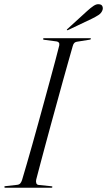

<svg xmlns="http://www.w3.org/2000/svg" viewBox="-24 -879 501 899"><path d="M145.5 -38Q143.5 -28.5 146 -21.2Q148.5 -14 157 -13L216 -7Q218.5 -7 220 -6Q221.5 -5 221.5 -3.5Q221.5 -2 220.2 -1Q219 0 217 0H1.5Q-1 0 -2.5 -1.2Q-4 -2.5 -4 -3Q-4 -5.5 -2 -6.5Q0 -7.5 2 -7.5L56 -13.5Q65.5 -14.5 70.8 -20.2Q76 -26 79.5 -37Q89 -69 101.2 -110.8Q113.5 -152.5 127 -201Q140.5 -249.5 154.8 -300.8Q169 -352 183 -403.5Q197 -455 210.2 -503.2Q223.5 -551.5 234.5 -593.2Q245.5 -635 253.5 -666.5Q255 -675.5 251.2 -679.8Q247.5 -684 241 -685L184 -692.5Q179.5 -693 178.5 -694Q177.5 -695 177.5 -696.5Q177.5 -698.5 179 -699.2Q180.5 -700 182.5 -700H398Q400 -700 401 -699.2Q402 -698.5 402 -697.5Q402 -696 400.8 -695Q399.5 -694 395 -693L335.5 -683.5Q329 -682.5 324.2 -678.2Q319.5 -674 316.5 -663Q307.5 -631 295.5 -589Q283.5 -547 270.2 -498.8Q257 -450.5 242.8 -399Q228.5 -347.5 214.5 -296.2Q200.5 -245 187.8 -197.5Q175 -150 164.2 -109.2Q153.5 -68.5 145.5 -38ZM383.5 -827Q401 -843 414.8 -852Q428.5 -861 440.5 -859Q452 -858 455.5 -849.5Q459 -841 456 -832Q451 -817.5 437 -808.5Q423 -799.5 405.5 -791L295 -738.5Q293.5 -738 291.8 -737.5Q290 -737 289 -738.5Q288.5 -739.5 289.5 -741Q290.5 -742.5 292 -743.5Z"/></svg>

Font: Fraunces 120pt Light
Style: Italic
Weight: 300
Italic angle: -16°
Version: Version 1.000;[b76b70a41]